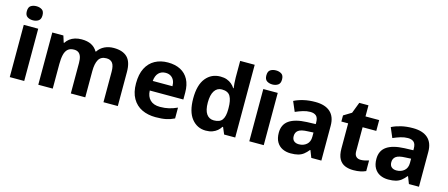

<svg xmlns="http://www.w3.org/2000/svg" viewBox="-49 -1344 4519 1938"><g transform="rotate(15 2210.5 -375.5)"><path d="M225 -546V0H74V-546ZM150 -761Q183 -761 207.5 -745.5Q232 -730 232 -687Q232 -646 207.5 -630Q183 -614 150 -614Q116 -614 92 -630Q68 -646 68 -687Q68 -730 92 -745.5Q116 -761 150 -761Z M1013 -556Q1107 -556 1155 -509Q1203 -462 1203 -356V0H1053V-318Q1053 -381 1032 -408.5Q1011 -436 969 -436Q911 -436 887 -394Q863 -352 863 -273V0H712V-318Q712 -359 703 -385Q694 -411 676 -423.5Q658 -436 630 -436Q589 -436 565.5 -415Q542 -394 532.5 -354Q523 -314 523 -256V0H372V-546H488L510 -476H515Q531 -501 554.5 -519Q578 -537 609 -546.5Q640 -556 678 -556Q739 -556 779.5 -535Q820 -514 843 -474H848Q875 -515 918 -535.5Q961 -556 1013 -556Z M1580 -556Q1656 -556 1711 -527.5Q1766 -499 1795.5 -443.5Q1825 -388 1825 -308V-235H1474Q1476 -173 1512 -137.5Q1548 -102 1615 -102Q1666 -102 1708 -112Q1750 -122 1794 -142V-29Q1754 -9 1709.5 0.5Q1665 10 1599 10Q1518 10 1455.5 -20Q1393 -50 1357 -112.5Q1321 -175 1321 -269Q1321 -365 1353.5 -428.5Q1386 -492 1444.5 -524Q1503 -556 1580 -556ZM1584 -449Q1539 -449 1511 -420.5Q1483 -392 1478 -336H1684Q1684 -369 1673 -394Q1662 -419 1639.5 -434Q1617 -449 1584 -449Z M2123 10Q2033 10 1975.5 -61.5Q1918 -133 1918 -272Q1918 -413 1976 -484.5Q2034 -556 2128 -556Q2167 -556 2195.5 -545.5Q2224 -535 2245.5 -517Q2267 -499 2281 -476H2286Q2283 -494 2280.5 -526.5Q2278 -559 2278 -586V-760H2430V0H2314L2284 -71H2278Q2264 -48 2243 -30Q2222 -12 2192.5 -1Q2163 10 2123 10ZM2176 -111Q2238 -111 2263 -146.5Q2288 -182 2288 -255V-271Q2288 -350 2264 -392Q2240 -434 2175 -434Q2126 -434 2098.5 -392Q2071 -350 2071 -270Q2071 -190 2098.5 -150.5Q2126 -111 2176 -111Z M2728 -546V0H2577V-546ZM2653 -761Q2686 -761 2710.5 -745.5Q2735 -730 2735 -687Q2735 -646 2710.5 -630Q2686 -614 2653 -614Q2619 -614 2595 -630Q2571 -646 2571 -687Q2571 -730 2595 -745.5Q2619 -761 2653 -761Z M3119 -556Q3222 -556 3276 -507.5Q3330 -459 3330 -364V0H3225L3196 -74H3192Q3169 -45 3144.5 -26Q3120 -7 3088 1.5Q3056 10 3010 10Q2962 10 2924 -8.5Q2886 -27 2864 -65Q2842 -103 2842 -161Q2842 -247 2904 -290Q2966 -333 3089 -338L3180 -341V-358Q3180 -407 3158 -426.5Q3136 -446 3096 -446Q3059 -446 3020 -434Q2981 -422 2943 -405L2899 -508Q2942 -530 2997.5 -543Q3053 -556 3119 -556ZM3123 -250Q3052 -248 3024 -227Q2996 -206 2996 -168Q2996 -133 3015.5 -116.5Q3035 -100 3067 -100Q3115 -100 3147.5 -128Q3180 -156 3180 -208V-253Z M3710 -110Q3733 -110 3754.5 -115Q3776 -120 3795 -126V-15Q3771 -4 3739.5 3Q3708 10 3665 10Q3616 10 3577.5 -6Q3539 -22 3516.5 -61.5Q3494 -101 3494 -172V-433H3423V-497L3505 -547L3549 -662H3645V-546H3788V-433H3645V-181Q3645 -145 3662.5 -127.5Q3680 -110 3710 -110Z M4139 -556Q4242 -556 4296 -507.5Q4350 -459 4350 -364V0H4245L4216 -74H4212Q4189 -45 4164.5 -26Q4140 -7 4108 1.5Q4076 10 4030 10Q3982 10 3944 -8.5Q3906 -27 3884 -65Q3862 -103 3862 -161Q3862 -247 3924 -290Q3986 -333 4109 -338L4200 -341V-358Q4200 -407 4178 -426.5Q4156 -446 4116 -446Q4079 -446 4040 -434Q4001 -422 3963 -405L3919 -508Q3962 -530 4017.5 -543Q4073 -556 4139 -556ZM4143 -250Q4072 -248 4044 -227Q4016 -206 4016 -168Q4016 -133 4035.5 -116.5Q4055 -100 4087 -100Q4135 -100 4167.5 -128Q4200 -156 4200 -208V-253Z"/></g></svg>

Font: Noto Sans Lao Looped
Style: Bold
Weight: 700
Designer: Mark Frömberg, Ben Mitchell
Foundry: The Fontpad Ltd
Version: Version 1.001